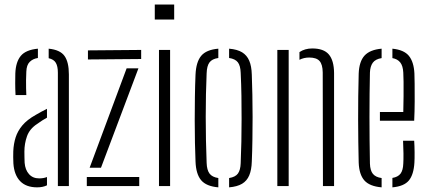

<svg xmlns="http://www.w3.org/2000/svg" viewBox="-20 -820 1891 846"><path d="M39 -100Q38.5 -115 38.2 -126.8Q38 -138.5 38.5 -153.5Q40 -187 49 -215Q58 -243 78.5 -267.5Q99 -292 137 -313.5Q148 -320 160.8 -327Q173.5 -334 187 -340.5V-301.5Q177.5 -296.5 166.5 -289.5Q155.5 -282.5 143 -273.5Q110 -251.5 98.8 -219.2Q87.5 -187 87.5 -152.5Q87.5 -138.5 87.8 -125.8Q88 -113 88.5 -103Q91 -71.5 107.8 -52.8Q124.5 -34 152.5 -34Q172.5 -34 187 -40V-3.5Q169 5.5 143.5 5.5Q95 5.5 68.8 -21.8Q42.5 -49 39 -100ZM48.5 -401Q47 -429 47 -452.5Q47 -476 47.5 -496.5Q49.5 -547.5 71.8 -574Q94 -600.5 147 -605.5V-564.5Q124.5 -561 110.8 -547.2Q97 -533.5 96 -504.5Q95 -486 94.8 -466.8Q94.5 -447.5 95 -430.5Q95.5 -413.5 96 -401ZM235 0V-499.5Q235 -528 226 -543.2Q217 -558.5 194.5 -563.5V-605.5Q245 -600.5 264.2 -573.5Q283.5 -546.5 283.5 -492V0Z M362.5 0V-40H593.5V0ZM367.5 -558V-598L602 -600V-560ZM375 -81 538 -519H590L425 -81Z M662 -734V-800H747.5V-734ZM680.5 0V-600H729.5V0Z M841.5 -108.5Q840 -144 839 -190.8Q838 -237.5 838 -289.5Q838 -341.5 838.8 -393.2Q839.5 -445 841.5 -491Q844 -547 866.5 -574Q889 -601 942 -605.5V-564.5Q914.5 -560.5 903 -545Q891.5 -529.5 890.5 -497Q888.5 -453 887.5 -404.5Q886.5 -356 886.5 -305.2Q886.5 -254.5 887.5 -203.2Q888.5 -152 890.5 -102.5Q891.5 -71 903.2 -55.2Q915 -39.5 942 -35.5V5.5Q889 1 866.2 -26Q843.5 -53 841.5 -108.5ZM989.5 5.5V-35.5Q1017.5 -40 1028.5 -55.5Q1039.5 -71 1040.5 -100.5Q1042.5 -146.5 1043.5 -195.5Q1044.5 -244.5 1044.5 -295.5Q1044.5 -346.5 1043.8 -397.8Q1043 -449 1040.5 -499.5Q1039.5 -530.5 1028 -545.5Q1016.5 -560.5 989.5 -564.5V-605.5Q1025.5 -602.5 1046.8 -589.5Q1068 -576.5 1078.2 -552.5Q1088.5 -528.5 1089.5 -491Q1091 -450.5 1092 -403Q1093 -355.5 1093 -305.2Q1093 -255 1092.2 -205Q1091.5 -155 1089.5 -108.5Q1088.5 -71.5 1078.2 -47.2Q1068 -23 1046.5 -10.2Q1025 2.5 989.5 5.5Z M1202 0V-600H1252V0ZM1403 0 1402 -501Q1401.5 -536 1388 -551.2Q1374.5 -566.5 1342.5 -566.5Q1330.5 -566.5 1319.8 -564Q1309 -561.5 1299.5 -556.5V-590.5Q1311.5 -598.5 1325.5 -602.5Q1339.5 -606.5 1356 -606.5Q1406.5 -606.5 1429 -580Q1451.5 -553.5 1452 -498V0Z M1560.5 -103.5Q1559.5 -145 1558.8 -193Q1558 -241 1558 -292.5Q1558 -344 1558.5 -395.5Q1559 -447 1560.5 -495.5Q1562.5 -549 1586.2 -575Q1610 -601 1661.5 -605.5V-564Q1634 -559.5 1622.5 -543.5Q1611 -527.5 1610 -500Q1609 -454 1608.5 -405Q1608 -356 1608 -305.2Q1608 -254.5 1608.5 -202.8Q1609 -151 1610 -99.5Q1611 -68.5 1623.2 -53.8Q1635.5 -39 1661.5 -35.5V5.5Q1608.5 1 1585.5 -25Q1562.5 -51 1560.5 -103.5ZM1709 5.5V-36Q1733.5 -40 1744.8 -54.8Q1756 -69.5 1757 -99.5Q1758 -114.5 1757.8 -143.5Q1757.5 -172.5 1756 -200H1805Q1806.5 -178.5 1806.8 -149Q1807 -119.5 1806 -103.5Q1803 -51 1781.8 -25Q1760.5 1 1709 5.5ZM1654 -288V-326.5H1757Q1758 -360.5 1758.2 -396Q1758.5 -431.5 1758.2 -459.8Q1758 -488 1757 -500Q1755.5 -530 1743.5 -545Q1731.5 -560 1709 -564V-605.5Q1760 -600.5 1781.8 -573.8Q1803.5 -547 1806 -496.5Q1806.5 -485.5 1807 -451.2Q1807.5 -417 1807.2 -372.8Q1807 -328.5 1805 -288Z"/></svg>

Font: Big Shoulders Stencil Text Thin ExtraLight
Style: Regular
Weight: 250
Version: Version 2.001